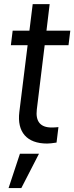

<svg xmlns="http://www.w3.org/2000/svg" viewBox="-20 -696 364 940"><path d="M210.4 6.8C220.7 6.8 235.8 5.4 256.8 2L266.1 -73.7C253.4 -72.3 243.2 -71.8 232.4 -71.8C177.7 -71.8 153.3 -101.6 160.2 -159.7L198.7 -474.6H315.4L324.2 -545.9H207.5L223.1 -675.8H140.1L124 -545.9H42L33.2 -474.6H115.2L74.7 -147.9C62.5 -49.8 111.3 6.8 210.4 6.8ZM22 224.6H84.5L170.9 56.6H77.6Z"/></svg>

Font: Guggenheim Sans Display
Style: Italic
Weight: 400
Italic angle: -7°
Designer: Modified by Tom Baber under direction of Pentagram Design 2023
Foundry: rsms
Version: Version 1.001;Glyphs 3.1.2 (3151)